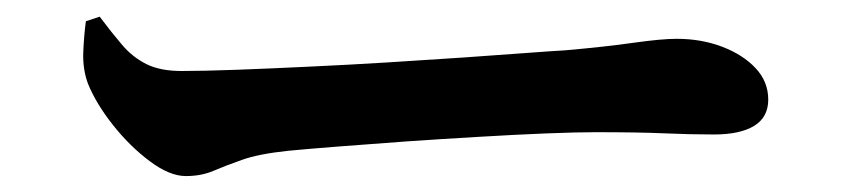

<svg xmlns="http://www.w3.org/2000/svg" viewBox="-20 -481 1040 235"><path d="M102 -460.6Q116.8 -440.9 129.6 -425.9Q142.4 -410.9 159.3 -402.5Q176.2 -394.1 202.2 -394.1Q229 -394.1 269.7 -395.6Q310.3 -397.1 357.9 -399.4Q405.5 -401.6 454.2 -404.6Q502.9 -407.6 546.8 -410.6Q590.6 -413.6 623.5 -416.1Q656.5 -418.6 671.6 -419.4Q721.6 -423.8 755.7 -428.7Q789.9 -433.5 808.2 -433.5Q838.5 -433.5 863.9 -423.8Q889.3 -414.1 904.8 -397.6Q920.3 -381.1 920.3 -359.1Q920.3 -337.5 903 -326.9Q885.7 -316.4 853.9 -316.4Q824.6 -316.4 793.1 -317.8Q761.7 -319.2 708.5 -319.2Q685.7 -319.2 648.3 -317.7Q610.9 -316.2 565.7 -313.5Q520.6 -310.9 476 -307.8Q431.5 -304.6 393.3 -301.6Q355.1 -298.6 332.4 -296.4Q296.4 -292.6 276.1 -285.3Q255.7 -278.1 241 -271.8Q226.2 -265.5 207.4 -265.5Q187.6 -265.5 163.3 -283.7Q138.9 -301.9 118.1 -328.2Q97.3 -354.6 87.6 -378.8Q81.2 -396.2 81.9 -416.6Q82.7 -436.9 85.1 -455Z"/></svg>

Font: Noto Serif SC
Style: Regular
Weight: 200
Designer: Ryoko NISHIZUKA 西塚涼子 (kana & ideographs); Frank Grießhammer (Latin, Greek & Cyrillic); Wenlong ZHANG 张文龙 (bopomofo); San
Foundry: Adobe
Version: Version 2.001;hotconv 1.1.0;makeotfexe 2.6.0